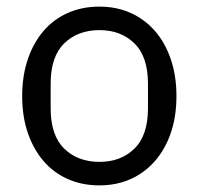

<svg xmlns="http://www.w3.org/2000/svg" viewBox="-20 -548 600 580"><path d="M280 12Q228 12 185 -7Q142 -26 111.5 -61.5Q81 -97 64 -146.5Q47 -196 47 -258Q47 -319 64 -369Q81 -419 111.5 -454.5Q142 -490 185 -509Q228 -528 280 -528Q332 -528 374.5 -509Q417 -490 448 -454.5Q479 -419 496 -369Q513 -319 513 -258Q513 -196 496 -146.5Q479 -97 448 -61.5Q417 -26 374.5 -7Q332 12 280 12ZM280 -59Q345 -59 386 -99Q427 -139 427 -221V-295Q427 -377 386 -417Q345 -457 280 -457Q215 -457 174 -417Q133 -377 133 -295V-221Q133 -139 174 -99Q215 -59 280 -59Z"/></svg>

Font: IBM Plex Sans Hebrew
Style: Regular
Weight: 400
Designer: Mike Abbink, Paul van der Laan, Pieter van Rosmalen, Yanek Iontef
Foundry: Bold Monday
Version: Version 1.2